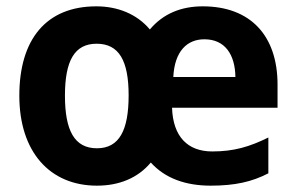

<svg xmlns="http://www.w3.org/2000/svg" viewBox="-20 -576 934 606"><path d="M620 -556C552 -556 495 -533 453 -483C412 -532 351 -556 284 -556C126 -556 41 -452 41 -274C41 -97 137 10 286 10C356 10 415 -14 456 -63C501 -13 566 10 645 10C721 10 775 -2 827 -29V-142C768 -113 719 -98 650 -98C572 -98 526 -145 523 -236H856V-309C856 -464 770 -556 620 -556ZM625 -452C690 -452 722 -404 723 -333H527C531 -415 571 -452 625 -452ZM285 -438C356 -438 386 -384 386 -275C386 -164 356 -108 286 -108C215 -108 185 -164 185 -274C185 -384 215 -438 285 -438Z"/></svg>

Font: Noto Sans Gurmukhi SemiCondensed
Style: Bold
Weight: 700
Width: 4
Designer: Jelle Bosma - Monotype Design Team
Foundry: Monotype Imaging Inc.
Version: Version 2.004